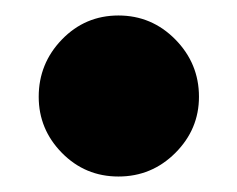

<svg xmlns="http://www.w3.org/2000/svg" viewBox="-20 -402 306 248"><path d="M133 -174Q90 -174 60 -204.5Q30 -235 30 -277Q30 -320 60 -351Q90 -382 133 -382Q176 -382 206.5 -351Q237 -320 237 -277Q237 -235 206.5 -204.5Q176 -174 133 -174Z"/></svg>

Font: MuseoModerno Black
Style: Regular
Weight: 900
Designer: Pablo Cosgaya, Héctor Gatti, Marcela Romero, and the Authors of The MuseoModerno Project.
Foundry: Omnibus-Type Team
Version: Version 1.001